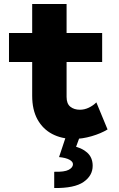

<svg xmlns="http://www.w3.org/2000/svg" viewBox="-20 -694 602 970"><path d="M352.5 7.8Q291 7.8 243.7 -17.1Q196.3 -42 169.4 -90.6Q142.6 -139.2 142.6 -210V-673.8H316.4V-204.1Q316.4 -169.9 335.4 -154.8Q354.5 -139.6 383.8 -139.6Q406.7 -139.6 428.7 -150.1Q450.7 -160.6 466.8 -176.8L523.4 -40Q489.7 -19.5 442.9 -5.9Q396 7.8 352.5 7.8ZM25.4 -380.9V-527.3H496.1V-380.9ZM253.9 255.9V173.8Q305.7 175.3 327.1 163.8Q348.6 152.3 348.6 135.7Q348.6 122.6 330.6 112.8Q312.5 103 278.3 99.6L311.5 0H381.8L352.5 80.1L347.7 43.9Q392.1 51.8 420.2 76.7Q448.2 101.6 448.2 143.6Q448.2 193.4 402.1 225.3Q356 257.3 253.9 255.9Z"/></svg>

Font: Reddit Mono Black
Style: Regular
Weight: 900
Monospace: yes
Designer: Stephen Hutchings
Foundry: Reddit
Version: Version 1.014